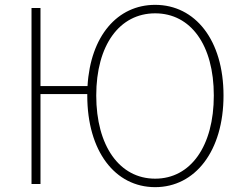

<svg xmlns="http://www.w3.org/2000/svg" viewBox="-20 -759 1003 792"><path d="M620 -22C473 -22 377 -157 377 -365C377 -573 473 -704 620 -704C767 -704 862 -573 862 -365C862 -157 767 -22 620 -22ZM147 -404V-726H110V0H147V-371H340V-365C340 -136 454 13 620 13C785 13 902 -136 902 -365C902 -594 785 -739 620 -739C464 -739 353 -610 341 -404Z"/></svg>

Font: Noto Sans CJK Thin
Style: Regular
Weight: 100
Designer: Ryoko NISHIZUKA (kana & ideographs); Paul D. Hunt (Latin, Greek & Cyrillic); Wenlong ZHANG (bopomofo); Sandoll Communica
Foundry: Adobe Systems Incorporated
Version: Version 1.000;PS 1;hotconv 1.0.78;makeotf.lib2.5.61930